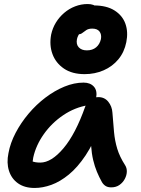

<svg xmlns="http://www.w3.org/2000/svg" viewBox="-20 -923 701 953"><path d="M152 10Q102 10 69.5 -13Q37 -36 24.5 -75.5Q12 -115 22 -163Q31 -213 57.5 -263.5Q84 -314 122 -359Q160 -404 205.5 -438.5Q251 -473 299.5 -493Q348 -513 395 -513Q428 -513 446 -493Q464 -473 457 -436Q454 -421 443.5 -412.5Q433 -404 418 -401Q351 -390 293.5 -351Q236 -312 197 -256.5Q158 -201 145 -141Q141 -120 141 -102.5Q141 -85 147 -58L102 -149Q122 -130 138 -123Q154 -116 180 -116Q235 -116 295 -187Q355 -258 403 -394Q411 -416 429 -428.5Q447 -441 468 -441Q499 -441 517.5 -418Q536 -395 538 -364Q542 -311 546 -267.5Q550 -224 562 -184.5Q574 -145 601 -103Q610 -89 609.5 -71Q609 -53 599.5 -35Q590 -17 573 -5Q556 7 532 7Q515 7 504 0Q493 -7 486 -19Q472 -44 461 -70.5Q450 -97 442.5 -128.5Q435 -160 432 -201.5Q429 -243 430 -298L478 -301Q445 -212 405 -152Q365 -92 321.5 -56.5Q278 -21 235 -5.5Q192 10 152 10ZM400 -555Q338 -555 297.5 -582.5Q257 -610 240.5 -654.5Q224 -699 234 -752Q241 -784 257.5 -811Q274 -838 298.5 -859Q323 -880 353 -891.5Q383 -903 415 -903Q447 -903 462.5 -886Q478 -869 473 -844Q469 -828 457 -815Q445 -802 424 -792Q393 -779 379.5 -763Q366 -747 362 -729Q357 -703 371 -688Q385 -673 411 -673Q439 -673 457 -688Q475 -703 481 -729Q485 -752 474 -766.5Q463 -781 438 -781Q420 -781 409 -774Q398 -767 389.5 -760Q381 -753 371 -753Q338 -753 327 -764Q316 -775 322 -801Q330 -842 362.5 -869Q395 -896 446 -896Q509 -896 548.5 -871Q588 -846 602.5 -805Q617 -764 607 -714Q597 -664 567.5 -628.5Q538 -593 494.5 -574Q451 -555 400 -555Z"/></svg>

Font: Shantell Sans Light SemiBold
Style: Italic
Weight: 600
Italic angle: -11°
Version: Version 1.011;[c5ecc13dd]